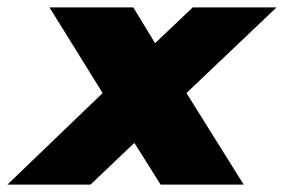

<svg xmlns="http://www.w3.org/2000/svg" viewBox="-50 -500 769 520"><path d="M228 -248 84 -480H311L370 -383L472 -480H699L455 -248L610 0H385L314 -113L195 0H-30Z"/></svg>

Font: Prompt ExtraBold
Style: Italic
Weight: 800
Italic angle: -12°
Designer: Katatrad Team
Foundry: CadsonDemak
Version: Version 1.001